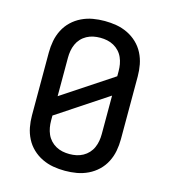

<svg xmlns="http://www.w3.org/2000/svg" viewBox="-111 -832 823 930"><g transform="rotate(15 300.0 -367.5)"><path d="M300 8Q270 8 241 3Q212 -2 185 -15Q158 -28 136.5 -48.5Q115 -69 101.5 -95.5Q88 -122 82.5 -151Q77 -180 77 -210V-525Q77 -555 82.5 -584Q88 -613 101.5 -639.5Q115 -666 136.5 -686.5Q158 -707 185 -720Q212 -733 241 -738Q270 -743 300 -743Q330 -743 359 -738Q388 -733 415 -720Q442 -707 463.5 -686.5Q485 -666 498.5 -639.5Q512 -613 517.5 -584Q523 -555 523 -525V-210Q523 -180 517.5 -151Q512 -122 498.5 -95.5Q485 -69 463.5 -48.5Q442 -28 415 -15Q388 -2 359 3Q330 8 300 8ZM173 -332 427 -500V-525Q427 -543 424 -560Q421 -577 414 -593Q407 -609 395 -622Q383 -635 367.5 -643.5Q352 -652 335 -655.5Q318 -659 300 -659Q282 -659 265 -655.5Q248 -652 232.5 -643.5Q217 -635 205 -622Q193 -609 186 -593Q179 -577 176 -560Q173 -543 173 -525ZM300 -76Q318 -76 335 -79.5Q352 -83 367.5 -91.5Q383 -100 395 -113Q407 -126 414 -142Q421 -158 424 -175Q427 -192 427 -210V-403L173 -235V-210Q173 -192 176 -175Q179 -158 186 -142Q193 -126 205 -113Q217 -100 232.5 -91.5Q248 -83 265 -79.5Q282 -76 300 -76Z"/></g></svg>

Font: Iosevka Aile Medium
Style: Regular
Weight: 500
Designer: Belleve Invis
Foundry: Belleve Invis
Version: Version 27.3.5; ttfautohint (v1.8.4)